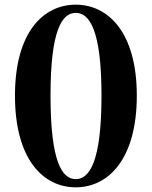

<svg xmlns="http://www.w3.org/2000/svg" viewBox="-20 -784 648 821"><path d="M196 -375C196 -655 245 -729 304 -729C363 -729 414 -654 414 -375C414 -94 363 -18 304 -18C245 -18 196 -93 196 -375ZM304 -764C165 -764 44 -646 44 -375C44 -102 165 17 304 17C442 17 565 -102 565 -375C565 -646 442 -764 304 -764Z"/></svg>

Font: Noto Serif KR Black
Style: Regular
Weight: 900
Version: Version 1.001;PS 1.001;hotconv 16.6.54;makeotf.lib2.5.65590